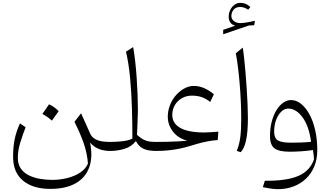

<svg xmlns="http://www.w3.org/2000/svg" viewBox="-20 -1070 2340 1361"><path d="M554.7 -267.1 507.8 -206.5Q551.3 -119.6 574.5 -51.5Q597.7 16.6 603.5 89.4Q587.9 127 548.8 152.8Q509.8 178.7 457.8 191.9Q405.8 205.1 350.6 205.1Q309.6 205.1 266.6 198.2Q223.6 191.4 187.5 174.3Q151.4 157.2 128.9 126.7Q106.4 96.2 106.4 48.3Q106.4 -4.4 124.5 -61.8Q142.6 -119.1 161.6 -168L121.6 -195.3Q96.7 -142.1 84.7 -86.2Q72.8 -30.3 72.8 41.5Q72.8 152.8 143.6 210.9Q214.4 269 336.9 269Q444.8 269 514.6 230.2Q584.5 191.4 611.8 117.9Q639.2 44.4 618.7 -59.1Q646 -27.8 681.4 -13.9Q716.8 0 761.2 0H761.7V-64H761.2Q736.8 -64 714.6 -66.4Q692.4 -68.8 673.6 -75.4Q654.8 -82 640.4 -94.2Q626 -106.4 617.7 -126.5ZM327.6 -330.6Q315.4 -312.5 304 -295.9Q292.5 -279.3 280.3 -262.2Q297.9 -252.9 315.2 -241Q332.5 -229 347.7 -214.8Q360.4 -231.9 372.3 -248.8Q384.3 -265.6 396 -282.2Q376 -301.8 359.1 -313.2Q342.3 -324.7 327.6 -330.6Z M923.8 -736.3 873 -703.6Q892.6 -621.1 902.3 -516.4Q912.1 -411.6 915.3 -300.5Q918.5 -189.5 918.5 -87.4Q890.6 -73.7 847.9 -68.8Q805.2 -64 761.7 -64Q754.4 -64 750.7 -56.4Q747.1 -48.8 747.1 -33.2V-30.8Q747.1 -15.1 750.7 -7.6Q754.4 0 761.7 0Q811 0 861.1 -14.6Q911.1 -29.3 943.4 -70.3Q961.9 -33.2 994.9 -16.6Q1027.8 0 1087.9 0H1088.4V-64H1087.9Q1063 -64 1042.2 -66.4Q1021.5 -68.8 1000 -79.3Q978.5 -89.8 951.2 -113.8Q953.1 -151.4 954.3 -187.7Q955.6 -224.1 956.5 -252Q957.5 -279.8 957.5 -291Q957.5 -339.4 955.3 -397.5Q953.1 -455.6 949 -516.1Q944.8 -576.7 938.5 -633.5Q932.1 -690.4 923.8 -736.3Z M1353 -460.9Q1327.6 -460.9 1301.5 -450Q1275.4 -439 1251.7 -418.9Q1228 -398.9 1209.5 -371.6Q1190.9 -344.2 1180.2 -311.3Q1169.4 -278.3 1169.4 -242.2Q1169.4 -186 1205.1 -138.4Q1240.7 -90.8 1307.6 -72.3Q1282.2 -69.8 1243.4 -67.9Q1204.6 -65.9 1163.3 -64.9Q1122.1 -64 1088.4 -64Q1081.1 -64 1077.4 -56.4Q1073.7 -48.8 1073.7 -33.2V-30.8Q1073.7 -15.1 1077.4 -7.6Q1081.1 0 1088.4 0Q1131.8 0 1172.6 -4.2Q1213.4 -8.3 1250.7 -15.9Q1288.1 -23.4 1319.8 -33.2Q1349.1 -42.5 1381.6 -51.5Q1414.1 -60.5 1449.7 -67.6Q1485.4 -74.7 1523.4 -77.1L1527.8 -136.7Q1500.5 -134.8 1472.9 -132.8Q1445.3 -130.9 1429.7 -130.9Q1370.6 -130.9 1327.4 -139.4Q1284.2 -147.9 1256.1 -164.3Q1228 -180.7 1214.6 -203.6Q1201.2 -226.6 1201.2 -254.9Q1201.2 -294.9 1220 -325.9Q1238.8 -356.9 1270.3 -374.5Q1301.8 -392.1 1339.8 -392.1Q1381.8 -392.1 1412.8 -380.4Q1443.8 -368.7 1470.2 -347.2L1496.1 -401.9Q1461.4 -430.7 1425.8 -445.8Q1390.1 -460.9 1353 -460.9Z M1700.7 -732.4 1651.4 -692.4Q1659.2 -652.8 1666.3 -597.4Q1673.3 -542 1678.7 -478.5Q1684.1 -415 1687 -350.8Q1689.9 -286.6 1689.9 -228.5Q1689.9 -147.5 1683.1 -95.7Q1676.3 -43.9 1658.2 -0.5L1686 8.8Q1710.4 -14.2 1723.9 -73.7Q1737.3 -133.3 1737.3 -233.9Q1737.3 -276.4 1734.9 -331.8Q1732.4 -387.2 1728.5 -447Q1724.6 -506.8 1719.7 -562.7Q1714.8 -618.7 1710 -663.3Q1705.1 -708 1700.7 -732.4ZM1620.1 -955.6Q1620.1 -981.4 1635.7 -1001Q1651.4 -1020.5 1682.6 -1020.5Q1695.3 -1020.5 1709 -1016.4Q1722.7 -1012.2 1739.3 -1001L1754.9 -1021Q1731.9 -1039.6 1716.3 -1044.7Q1700.7 -1049.8 1681.2 -1049.8Q1666 -1049.8 1651.6 -1042.2Q1637.2 -1034.7 1625.7 -1021Q1614.3 -1007.3 1607.7 -989.7Q1601.1 -972.2 1601.1 -951.7Q1601.1 -927.7 1612.5 -910.9Q1624 -894 1647.9 -888.2L1562 -858.4V-827.1L1743.7 -889.2L1781.7 -891.1L1787.1 -922.9Q1754.4 -915 1727.3 -910.6Q1700.2 -906.2 1681.6 -906.2Q1657.2 -906.2 1638.7 -920.4Q1620.1 -934.6 1620.1 -955.6Z M2185.1 -64.9Q2150.4 -61 2112.3 -59.8Q2074.2 -58.6 2041.5 -58.6Q1974.6 -58.6 1949 -75.2Q1923.3 -91.8 1923.3 -136.7Q1923.3 -182.1 1937 -219.2Q1950.7 -256.3 1973.4 -278.3Q1996.1 -300.3 2023.4 -300.3Q2078.6 -300.3 2124.3 -238.8Q2169.9 -177.2 2185.1 -64.9ZM1948.7 271Q2009.3 271 2060.3 251.7Q2111.3 232.4 2149.2 196.3Q2187 160.2 2208 109.4Q2229 58.6 2229 -4.9Q2229 -83.5 2213.9 -148.9Q2198.7 -214.4 2172.4 -261.7Q2146 -309.1 2112.8 -335Q2079.6 -360.8 2043 -360.8Q2014.2 -360.8 1987.3 -341.8Q1960.4 -322.8 1939.5 -288.6Q1918.5 -254.4 1906.2 -207.8Q1894 -161.1 1894 -105.5Q1894 -41.5 1926.3 -18.1Q1958.5 5.4 2033.7 5.4Q2074.2 5.4 2116.5 2.4Q2158.7 -0.5 2198.2 -6.3Q2201.2 11.7 2203.1 26.6Q2205.1 41.5 2205.6 60.1Q2176.8 142.1 2093.8 177.5Q2010.7 212.9 1857.4 211.4L1843.3 256.3Q1859.4 259.8 1877.2 263.2Q1895 266.6 1913.6 268.8Q1932.1 271 1948.7 271Z"/></svg>

Font: Pinar FD VF
Style: Regular
Weight: 300
Designer: Amin Abedi
Version: Version 2.000